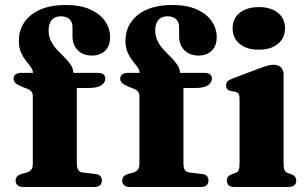

<svg xmlns="http://www.w3.org/2000/svg" viewBox="-20 -750 1231 770"><path d="M288.1 -93.7Q288.1 -77.4 293.6 -68.5Q299.1 -59.6 312.2 -58.2L363.4 -52Q376.9 -50.7 382.7 -43.4Q388.5 -36.1 388.5 -26Q388.5 0 356.6 0H73.8Q59.4 0 51 -6.6Q42.5 -13.3 42.5 -24.8Q42.5 -35.6 48.5 -42.2Q54.4 -48.9 67.4 -52.7L84.2 -57Q99.3 -61.5 105.4 -69.8Q111.5 -78.1 111.5 -92.8V-365.5Q111.5 -375.3 106.5 -382.2Q101.5 -389.1 87.2 -394.9L65.8 -403.1Q47.8 -410.9 41.2 -418.1Q34.5 -425.3 34.5 -434.4Q34.5 -444.7 42.1 -451.3Q49.6 -457.8 65.5 -457.8H149.2L112.3 -441.1V-456.8Q112.3 -468.9 103.8 -480.8Q95.3 -492.6 84 -506.8Q72.6 -520.9 64.1 -540.1Q55.6 -559.3 55.6 -586.1Q55.6 -650.6 105.4 -690.3Q155.1 -730 244.7 -730Q302 -730 341.4 -712.3Q380.9 -694.5 401.2 -665.3Q421.5 -636 421.5 -601.8Q421.5 -565.4 401.3 -546.3Q381.1 -527.2 349.1 -527.2Q313.3 -527.2 292 -548.4Q270.7 -569.5 270.7 -605.2V-640.5Q270.7 -662.7 257.9 -673.7Q245.2 -684.7 224.5 -684.7Q200 -684.6 187.4 -669.8Q174.9 -655 174.9 -627.8Q174.9 -603.9 184.8 -584.7Q194.8 -565.5 209.6 -549.6Q224.5 -533.6 239.3 -519Q254.2 -504.3 264.1 -489.4Q274.1 -474.4 274.1 -457.3V-431.9L254.8 -457.8H372.6Q386.4 -457.8 394.4 -452Q402.4 -446.2 402.4 -435.3Q402.4 -419.1 386.5 -408.1Q370.6 -397.1 334.6 -397.1H288.1ZM715.7 -93.7Q715.7 -77.4 721.2 -68.5Q726.7 -59.6 739.8 -58.2L791 -52Q804.5 -50.7 810.3 -43.4Q816.1 -36.1 816.1 -26Q816.1 0 784.2 0H501.4Q487 0 478.5 -6.6Q470.1 -13.3 470.1 -24.8Q470.1 -35.6 476 -42.2Q482 -48.9 495 -52.7L511.8 -57Q526.9 -61.5 533 -69.8Q539.1 -78.1 539.1 -92.8V-365.5Q539.1 -375.3 534.1 -382.2Q529.1 -389.1 514.8 -394.9L493.4 -403.1Q475.4 -410.9 468.7 -418.1Q462.1 -425.3 462.1 -434.4Q462.1 -444.7 469.6 -451.3Q477.2 -457.8 493.1 -457.8H576.8L539.9 -441.1V-456.8Q539.9 -468.9 531.4 -480.8Q522.9 -492.6 511.5 -506.8Q500.2 -520.9 491.7 -540.1Q483.2 -559.3 483.2 -586.1Q483.2 -650.6 532.9 -690.3Q582.7 -730 672.3 -730Q729.6 -730 769 -712.3Q808.5 -694.5 828.8 -665.3Q849.1 -636 849.1 -601.8Q849.1 -565.4 828.9 -546.3Q808.7 -527.2 776.7 -527.2Q740.9 -527.2 719.6 -548.4Q698.3 -569.5 698.3 -605.2V-640.5Q698.3 -662.7 685.5 -673.7Q672.8 -684.7 652.1 -684.7Q627.6 -684.6 615 -669.8Q602.5 -655 602.5 -627.8Q602.5 -603.9 612.4 -584.7Q622.4 -565.5 637.2 -549.6Q652.1 -533.6 666.9 -519Q681.8 -504.3 691.7 -489.4Q701.7 -474.4 701.7 -457.3V-431.9L682.4 -457.8H800.2Q814 -457.8 822 -452Q830 -446.2 830 -435.3Q830 -419.1 814.1 -408.1Q798.2 -397.1 762.2 -397.1H715.7ZM1117.3 -451.5V-93.3Q1117.3 -75.4 1121 -67.6Q1124.7 -59.8 1133 -56.6L1147.8 -51.6Q1158.5 -47.4 1163.3 -40.9Q1168.1 -34.5 1168.1 -25.6Q1168.1 -13.7 1160.2 -6.8Q1152.3 0 1135 0H922.6Q905.4 0 897.5 -6.8Q889.7 -13.7 889.7 -25.6Q889.7 -34.4 894.4 -40.8Q899.2 -47.3 909.8 -51.5L925 -56.6Q933.3 -59.9 937 -67.6Q940.7 -75.3 940.7 -93.2V-353Q940.7 -367.5 936.6 -373.7Q932.5 -379.9 923.9 -381.9L905.3 -384.7Q895.4 -387.5 891 -393.1Q886.6 -398.6 886.6 -407.2Q886.6 -417.4 892.3 -423.5Q898.1 -429.6 913.9 -435.6L1015.3 -474Q1038.8 -483 1052.4 -486.6Q1066.1 -490.3 1076.4 -490.3Q1096.9 -490.3 1107.1 -479.4Q1117.3 -468.6 1117.3 -451.5ZM1017.9 -550.7Q969.7 -550.7 941.3 -574Q912.9 -597.3 912.9 -636.7Q912.9 -675.8 941.3 -698.6Q969.7 -721.5 1017.9 -721.5Q1066.2 -721.5 1094.6 -698.6Q1123.1 -675.7 1123.1 -636.7Q1123.1 -597.3 1094.6 -574Q1066.2 -550.7 1017.9 -550.7Z"/></svg>

Font: Fraunces
Style: Regular
Weight: 900
Version: Version 1.000;[b76b70a41]